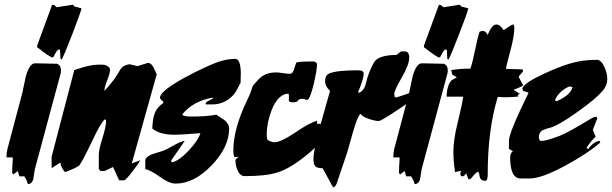

<svg xmlns="http://www.w3.org/2000/svg" viewBox="-20 -747 2620 822"><path d="M225 -474Q241 -467 241 -446Q241 -438 240 -434L129 -22Q126 -3 123 17Q118 41 99 41Q97 28 84 8H63L56 -15L37 0L32 -7Q32 -18 33 -38Q35 -62 35 -69L33 -73H8V-78Q8 -92 12 -110L75 -347Q83 -385 91 -422Q107 -476 130 -476Q129 -476 225 -474ZM139 -545V-552L203 -726H210L223 -716L292 -727L299 -719Q309 -717 329 -711Q325 -692 288.5 -598Q252 -504 244 -492L239 -495L237 -532L234 -536Q226 -534 219.5 -523Q213 -512 208 -502L205 -501Q195 -501 139 -545Z M544 -47 580 -61Q575 -49 546.5 -12Q518 25 511 25H490L464 -32L428 -15H411L403 -23V-82Q403 -107 418.5 -155.5Q434 -204 434 -229Q434 -236 429 -236Q412 -223 375 -144Q333 -56 319 -38Q301 -26 261 -11H258Q244 -24 238 -51L201 -27Q201 -76 201 -76L298 -447Q371 -472 395 -469V-471H394L392 -470Q391 -470 421 -470Q431 -470 441 -463.5Q451 -457 451 -448Q451 -433 439 -403.5Q427 -374 427 -358Q443 -374 471 -410Q483 -430 495 -449Q507 -468 534 -472L569 -464L614 -478Q627 -477 637 -459Q644 -444 651 -429Z M1010 -392Q1006 -387 996 -366Q981 -335 951 -317Q921 -299 887 -300H861V-306Q861 -310 894 -327L890 -329Q806 -314 760 -257Q766 -248 797 -248Q867 -248 906 -256Q939 -235 941 -233Q961 -216 961 -197Q961 -117 886 -39Q811 39 732 39Q704 39 666 11Q624 -19 602 -23V-59Q602 -75 632 -87Q635 -88 677 -101Q691 -106 723 -124Q752 -141 771 -144L713 -60V-55L718 -52Q748 -60 788 -102.5Q828 -145 838 -177Q752 -170 730 -170Q663 -170 632 -197Q634 -240 641 -258Q650 -286 679 -306V-312Q665 -322 665 -329Q665 -357 773 -416Q859 -462 914 -482Q954 -495 987 -495Q1011 -495 1011 -429Q1011 -439 1010 -392Z M1294 -319Q1291 -319 1286 -321.5Q1281 -324 1278 -324Q1259 -324 1256 -316.5Q1253 -309 1233 -309Q1218 -309 1216 -317Q1217 -314 1217 -338Q1217 -343 1215 -346Q1171 -345 1143 -276Q1122 -222 1122 -169Q1122 -157 1125 -148Q1143 -138 1155 -138Q1182 -138 1243 -179Q1309 -224 1339 -230Q1337 -224 1337 -221V-217Q1342 -217 1352 -217V-216V-217Q1360 -213 1361 -205Q1352 -194 1349 -184L1355 -180Q1363 -190 1375 -190Q1380 -190 1383 -165Q1375 -154 1356 -139Q1335 -121 1328 -114Q1319 -104 1290 -81Q1222 -26 1169 -9Q1120 7 1028 7Q1008 7 997 -18Q988 -38 988 -61Q988 -66 1002 -75H983Q979 -87 979 -102Q979 -196 1038 -318Q1045 -331 1055 -357Q1060 -376 1065 -383Q1075 -394 1084 -404Q1112 -437 1162 -437Q1172 -437 1191.5 -434Q1211 -431 1221 -431Q1234 -431 1240.5 -455Q1247 -479 1250 -480Q1268 -484 1318 -484Q1337 -484 1337 -470Q1337 -447 1323 -387Q1307 -319 1294 -319Z M1792 -368Q1791 -360 1781 -348Q1771 -336 1691.5 -282.5Q1612 -229 1602 -229Q1585 -229 1559 -238Q1530 -248 1523 -260Q1510 -247 1491 -181Q1478 -137 1466 -93Q1461 -77 1422 37Q1416 54 1406 55L1361 -27Q1337 -27 1329.5 -35.5Q1322 -44 1322 -68Q1322 -102 1351 -209Q1372 -283 1393 -358Q1372 -377 1372 -399Q1372 -426 1391 -433Q1422 -446 1513 -446Q1537 -446 1537 -432Q1537 -409 1514 -355L1515 -349Q1534 -355 1543 -378Q1548 -398 1554 -418Q1568 -458 1582 -481Q1600 -511 1678 -512L1697 -527H1712Q1732 -527 1732 -501Q1732 -470 1700 -415Q1668 -360 1668 -344Q1668 -340 1670 -331L1678 -330Z M1881 -474Q1897 -467 1897 -446Q1897 -438 1896 -434L1785 -22Q1782 -3 1779 17Q1774 41 1755 41Q1753 28 1740 8H1719L1712 -15L1693 0L1688 -7Q1688 -18 1689 -38Q1691 -62 1691 -69L1689 -73H1664V-78Q1664 -92 1668 -110L1731 -347Q1739 -385 1747 -422Q1763 -476 1786 -476Q1785 -476 1881 -474ZM1795 -545V-552L1859 -726H1866L1879 -716L1948 -727L1955 -719Q1965 -717 1985 -711Q1981 -692 1944.5 -598Q1908 -504 1900 -492L1895 -495L1893 -532L1890 -536Q1882 -534 1875.5 -523Q1869 -512 1864 -502L1861 -501Q1851 -501 1795 -545Z M1994 -453Q2003 -479 2014 -533Q2025 -587 2033 -611Q2038 -613 2045 -615Q2060 -615 2068 -597Q2085 -642 2105 -642Q2121 -642 2136 -618Q2171 -642 2176 -642H2179Q2182 -633 2182 -631Q2182 -596 2168 -541Q2148 -468 2146 -452Q2195 -450 2217 -450Q2219 -447 2219 -443Q2219 -439 2210.5 -431Q2202 -423 2201 -417Q2202 -416 2220 -381Q2209 -374 2178 -362Q2186 -359 2201 -348L2206 -346L2196 -340L2200 -334Q2160 -329 2111 -332Q2068 -192 2068 0Q2068 27 2058 27Q2036 27 2033.5 8Q2031 -11 2025 -12Q2011 -2 1997 17Q1990 21 1986 21Q1985 21 1976 -5Q1967 8 1960 8Q1951 8 1951 -2Q1951 -9 1954 -16L1928 -10Q1921 -61 1921 -97Q1921 -147 1938 -216Q1959 -301 1963 -333H1892Q1893 -381 1913 -403Q1921 -407 1936 -416L1916 -428L1912 -447Q1956 -454 1994 -453Z M2580 -410Q2580 -381 2560 -358Q2530 -323 2454 -269Q2375 -212 2335 -200Q2323 -198 2302 -189Q2287 -179 2287 -159Q2287 -151 2293 -144H2301Q2319 -144 2375 -165Q2413 -180 2505 -236Q2523 -248 2535 -247L2537 -240L2518 -191L2530 -162Q2514 -148 2491 -114L2498 -109Q2526 -145 2548 -143L2550 -137Q2499 -92 2406 -41Q2300 17 2249 17H2209Q2164 17 2164 -74Q2164 -90 2176 -100L2159 -109V-145Q2159 -179 2243 -350L2220 -358L2216 -368Q2222 -391 2308 -431Q2373 -461 2420 -475Q2474 -491 2535 -491Q2554 -491 2568 -459Q2580 -432 2580 -410ZM2431 -374 2419 -377Q2400 -371 2380.5 -353Q2361 -335 2356 -316L2364 -314Q2423 -340 2431 -374Z"/></svg>

Font: Ode an Erik AH
Style: Regular
Weight: 400
Designer: Andreas Höfeld
Foundry: Fontgrube AH
Version: Version 2.00